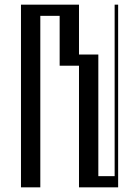

<svg xmlns="http://www.w3.org/2000/svg" viewBox="-20 -804 597 824"><path d="M70 -784H319V-570H402V-48H472V-784H487V0H319V-522H236V-736H153V0H70Z"/></svg>

Font: Facade Sud
Style: Regular
Weight: 100
Designer: Éléonore Fines
Foundry: Velvetyne Type Foundry
Version: Version 1.001;Glyphs 3.2 (3202)